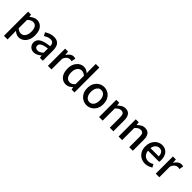

<svg xmlns="http://www.w3.org/2000/svg" viewBox="351 -2461 4348 4348"><g transform="rotate(45 2524.5 -287.0)"><path d="M87 223V-551H181L191 -490H193Q230 -520 273 -542Q316 -564 363 -564Q432 -564 481 -529Q530 -494 555 -431.5Q580 -369 580 -284Q580 -190 546.5 -123Q513 -56 459 -21Q405 14 343 14Q307 14 270 -2.5Q233 -19 199 -49L202 45V223ZM321 -83Q361 -83 392.5 -106Q424 -129 442.5 -173.5Q461 -218 461 -282Q461 -340 447.5 -381.5Q434 -423 406 -445.5Q378 -468 332 -468Q300 -468 268.5 -451.5Q237 -435 202 -401V-132Q234 -105 265 -94Q296 -83 321 -83Z M827 14Q780 14 743.5 -6Q707 -26 686 -62Q665 -98 665 -146Q665 -235 743.5 -283.5Q822 -332 994 -351Q993 -383 984 -410Q975 -437 952.5 -453.5Q930 -470 889 -470Q846 -470 806 -453Q766 -436 730 -414L687 -492Q716 -510 751 -526.5Q786 -543 826 -553.5Q866 -564 909 -564Q978 -564 1022 -536.5Q1066 -509 1087.5 -457Q1109 -405 1109 -331V0H1015L1006 -63H1002Q965 -31 921 -8.5Q877 14 827 14ZM862 -78Q898 -78 929 -94.5Q960 -111 994 -143V-277Q913 -268 865 -250.5Q817 -233 796.5 -209.5Q776 -186 776 -155Q776 -114 801 -96Q826 -78 862 -78Z M1272 0V-551H1366L1376 -452H1378Q1408 -505 1449 -534.5Q1490 -564 1535 -564Q1555 -564 1569 -561Q1583 -558 1596 -553L1576 -452Q1561 -457 1549 -459Q1537 -461 1520 -461Q1487 -461 1450 -434.5Q1413 -408 1387 -342V0Z M1855 14Q1787 14 1736 -20Q1685 -54 1657 -119Q1629 -184 1629 -275Q1629 -364 1662.5 -429Q1696 -494 1749.5 -529Q1803 -564 1864 -564Q1912 -564 1945.5 -547.5Q1979 -531 2012 -502L2008 -593V-797H2123V0H2029L2019 -62H2016Q1985 -30 1944 -8Q1903 14 1855 14ZM1883 -83Q1918 -83 1948 -99Q1978 -115 2008 -150V-418Q1978 -445 1948 -456.5Q1918 -468 1887 -468Q1849 -468 1817.5 -444.5Q1786 -421 1767 -378.5Q1748 -336 1748 -276Q1748 -214 1764 -170.5Q1780 -127 1810.5 -105Q1841 -83 1883 -83Z M2517 14Q2449 14 2389.5 -20.5Q2330 -55 2293.5 -119.5Q2257 -184 2257 -275Q2257 -367 2293.5 -431.5Q2330 -496 2389.5 -530Q2449 -564 2517 -564Q2567 -564 2614 -544.5Q2661 -525 2697 -488Q2733 -451 2754 -397.5Q2775 -344 2775 -275Q2775 -184 2738.5 -119.5Q2702 -55 2643.5 -20.5Q2585 14 2517 14ZM2517 -82Q2560 -82 2591.5 -106Q2623 -130 2640 -173.5Q2657 -217 2657 -275Q2657 -333 2640 -376.5Q2623 -420 2591.5 -444.5Q2560 -469 2517 -469Q2473 -469 2441.5 -444.5Q2410 -420 2393 -376.5Q2376 -333 2376 -275Q2376 -217 2393 -173.5Q2410 -130 2441.5 -106Q2473 -82 2517 -82Z M2911 0V-551H3005L3015 -474H3017Q3055 -511 3099 -537.5Q3143 -564 3199 -564Q3287 -564 3327.5 -507.5Q3368 -451 3368 -346V0H3253V-332Q3253 -403 3231 -433.5Q3209 -464 3160 -464Q3122 -464 3092.5 -445.5Q3063 -427 3026 -390V0Z M3535 0V-551H3629L3639 -474H3641Q3679 -511 3723 -537.5Q3767 -564 3823 -564Q3911 -564 3951.5 -507.5Q3992 -451 3992 -346V0H3877V-332Q3877 -403 3855 -433.5Q3833 -464 3784 -464Q3746 -464 3716.5 -445.5Q3687 -427 3650 -390V0Z M4389 14Q4314 14 4253 -20.5Q4192 -55 4156 -119.5Q4120 -184 4120 -275Q4120 -342 4141 -395.5Q4162 -449 4198 -486.5Q4234 -524 4279 -544Q4324 -564 4371 -564Q4444 -564 4494 -531.5Q4544 -499 4570 -440.5Q4596 -382 4596 -304Q4596 -287 4594.5 -271.5Q4593 -256 4590 -245H4233Q4238 -193 4260.5 -155.5Q4283 -118 4319.5 -97.5Q4356 -77 4403 -77Q4440 -77 4472 -88Q4504 -99 4534 -118L4574 -45Q4536 -20 4489.5 -3Q4443 14 4389 14ZM4232 -325H4496Q4496 -395 4464.5 -434Q4433 -473 4373 -473Q4339 -473 4309 -456Q4279 -439 4258.5 -406Q4238 -373 4232 -325Z M4725 0V-551H4819L4829 -452H4831Q4861 -505 4902 -534.5Q4943 -564 4988 -564Q5008 -564 5022 -561Q5036 -558 5049 -553L5029 -452Q5014 -457 5002 -459Q4990 -461 4973 -461Q4940 -461 4903 -434.5Q4866 -408 4840 -342V0Z"/></g></svg>

Font: Noto Sans SC Thin Medium
Style: Regular
Weight: 500
Version: Version 2.004-H2;hotconv 1.0.118;makeotfexe 2.5.65603